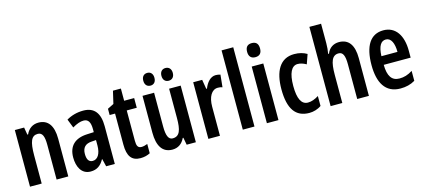

<svg xmlns="http://www.w3.org/2000/svg" viewBox="-59 -1264 3927 1778"><g transform="rotate(-15 1904.0 -375.0)"><path d="M287 -553C233 -553 191 -525 167 -472H160L148 -543H59V0H171V-269C171 -402 193 -454 254 -454C299 -454 314 -413 314 -333V0H426V-362C426 -488 377 -553 287 -553Z M717 -553C657 -553 602 -538 555 -510L588 -426C630 -451 665 -463 695 -463C741 -463 760 -430 760 -362V-335L695 -332C579 -327 515 -268 515 -157C515 -70 551 10 639 10C700 10 738 -18 769 -74H771L789 0H872V-362C872 -487 822 -553 717 -553ZM720 -256 761 -259V-207C761 -128 730 -80 683 -80C647 -80 628 -106 628 -161C628 -221 658 -253 720 -256Z M1153 -88C1118 -88 1107 -111 1107 -159V-450H1203V-543H1107V-660H1031L1003 -540L943 -510V-450H995V-152C995 -43 1032 10 1117 10C1153 10 1183 2 1210 -12V-101C1189 -93 1170 -88 1153 -88Z M1326 -676C1326 -636 1348 -615 1380 -615C1412 -615 1433 -637 1433 -676C1433 -715 1412 -737 1380 -737C1348 -737 1326 -716 1326 -676ZM1500 -676C1500 -637 1522 -615 1554 -615C1587 -615 1609 -637 1609 -676C1609 -715 1587 -737 1554 -737C1523 -737 1500 -716 1500 -676ZM1649 -543H1538V-262C1538 -149 1520 -90 1452 -90C1412 -90 1394 -132 1394 -219V-543H1283V-189C1283 -66 1326 10 1423 10C1477 10 1518 -18 1542 -70H1548L1561 0H1649Z M1986 -553C1936 -553 1898 -508 1877 -453H1870L1855 -543H1769V0H1880V-279C1880 -372 1916 -435 1975 -435C1992 -435 2007 -433 2019 -428L2031 -546C2014 -551 2000 -553 1986 -553Z M2211 0V-760H2099V0Z M2386 -753C2344 -753 2324 -730 2324 -685C2324 -641 2346 -618 2386 -618C2427 -618 2448 -641 2448 -685C2448 -729 2429 -753 2386 -753ZM2441 -543H2330V0H2441Z M2736 10C2775 10 2818 -2 2851 -26V-121C2816 -99 2782 -86 2748 -86C2686 -86 2655 -147 2655 -269C2655 -391 2687 -456 2746 -456C2773 -456 2800 -447 2828 -431L2860 -522C2826 -542 2787 -553 2738 -553C2602 -553 2541 -439 2541 -268C2541 -80 2605 10 2736 10Z M3053 -574V-760H2941V0H3053V-269C3053 -396 3075 -453 3138 -453C3179 -453 3196 -417 3196 -333V0H3308V-362C3308 -485 3262 -553 3168 -553C3115 -553 3072 -525 3052 -473H3044C3050 -504 3053 -538 3053 -574Z M3593 -552C3469 -552 3405 -452 3405 -268C3405 -102 3464 10 3610 10C3662 10 3708 -1 3750 -26V-121C3706 -93 3668 -82 3624 -82C3551 -82 3516 -134 3515 -242H3773V-309C3773 -453 3711 -552 3593 -552ZM3594 -464C3644 -464 3669 -407 3669 -325H3515C3519 -422 3547 -464 3594 -464Z"/></g></svg>

Font: Noto Sans Khmer ExtraCondensed SemiBold
Style: Regular
Weight: 600
Width: 2
Designer: Danh Hong and the Monotype Design Team
Foundry: Monotype Imaging Inc.
Version: Version 2.004